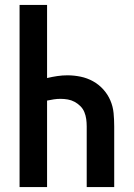

<svg xmlns="http://www.w3.org/2000/svg" viewBox="-20 -755 540 775"><path d="M59 0V-735H170V-440Q191 -445 211.5 -448Q232 -451 252 -451Q279 -451 305.5 -445.5Q332 -440 355.5 -427Q379 -414 397 -394Q415 -374 425.5 -349.5Q436 -325 438.5 -298.5Q441 -272 441 -245V0H330V-245Q330 -260 328 -274.5Q326 -289 320.5 -302.5Q315 -316 304.5 -326.5Q294 -337 281 -344Q268 -351 253.5 -353.5Q239 -356 224 -356Q211 -356 197.5 -354Q184 -352 170 -349V0Z"/></svg>

Font: Iosevka Term
Style: Bold
Weight: 700
Monospace: yes
Designer: Belleve Invis
Foundry: Belleve Invis
Version: Version 30.0.1